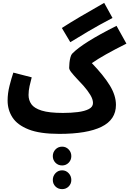

<svg xmlns="http://www.w3.org/2000/svg" viewBox="-20 -912 901 1338"><path d="M393 21Q258 21 179.5 -10Q101 -41 67 -93.5Q33 -146 33 -211Q33 -262 46.5 -315Q60 -368 73 -406L201 -373Q193 -344 186 -312Q179 -280 179 -250Q179 -214 198.5 -186Q218 -158 270 -141.5Q322 -125 419 -125Q475 -125 522.5 -131Q570 -137 599 -152Q628 -167 628 -194Q628 -220 609.5 -250.5Q591 -281 563 -313Q539 -339 516 -363.5Q493 -388 477.5 -407.5Q462 -427 462 -439Q462 -454 464 -474.5Q466 -495 471 -513Q476 -531 483 -538Q555 -613 792 -732L861 -608Q777 -566 718.5 -533Q660 -500 620 -472Q702 -387 745 -317Q788 -247 788 -181Q788 -78 687.5 -28.5Q587 21 393 21ZM470 -618 411 -717Q467 -753 538 -795Q609 -837 706 -892L764 -787Q667 -736 596 -694Q525 -652 470 -618ZM413 241Q385 241 366.5 222Q348 203 348 176Q348 149 366.5 129.5Q385 110 413 110Q440 110 458.5 129.5Q477 149 477 176Q477 203 458.5 222Q440 241 413 241ZM413 406Q385 406 366.5 387.5Q348 369 348 342Q348 315 366.5 295Q385 275 413 275Q440 275 458.5 295Q477 315 477 342Q477 369 458.5 387.5Q440 406 413 406Z"/></svg>

Font: Noto Sans Arabic Cond ExtBd
Style: Regular
Weight: 800
Width: 3
Designer: Monotype Design Team, Nadine Chahine, Nizar Qandah and Khaled Hosny
Foundry: Monotype Imaging Inc.
Version: Version 2.012; ttfautohint (v1.8.4.7-5d5b)